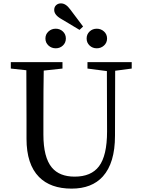

<svg xmlns="http://www.w3.org/2000/svg" viewBox="-20 -1101 838 1137"><path d="M404 16Q279 16 211 -53Q137 -128 137 -279V-394Q137 -589 136 -685L44 -695V-733H350V-695L239 -683Q237 -588 237 -394V-304Q237 -169 287 -109Q332 -55 422 -55Q520 -55 566 -116Q614 -179 614 -323L613 -680L498 -695V-733H760V-695L662 -682L661 -297Q661 -136 589 -56Q524 16 404 16ZM310 -931Q335 -931 352.5 -914.5Q370 -898 370 -873Q370 -848 352.5 -831.5Q335 -815 310 -815Q285 -815 267 -831.5Q249 -848 249 -873Q249 -898 267 -914.5Q285 -931 310 -931ZM553 -931Q578 -931 596 -914.5Q614 -898 614 -873Q614 -848 596 -831.5Q578 -815 553 -815Q528 -815 510.5 -831.5Q493 -848 493 -873Q493 -898 510.5 -914.5Q528 -931 553 -931ZM451 -924 344 -988Q301 -1012 301 -1042Q301 -1060 312.5 -1070.5Q324 -1081 341 -1081Q370 -1081 396 -1045L472 -944Z"/></svg>

Font: GenRyuMin TW M
Style: Regular
Weight: 500
Version: Version 1.501;PS 1;hotconv 16.6.51;makeotf.lib2.5.65220